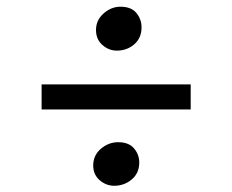

<svg xmlns="http://www.w3.org/2000/svg" viewBox="-20 -616 709 586"><path d="M336.5 -461.5Q312 -461.5 292.5 -478.8Q273 -496 273 -524.5Q273 -554.5 296.2 -575Q319.5 -595.5 347.5 -595.5Q380.5 -595.5 396.2 -576.5Q412 -557.5 412 -532.5Q412 -500 389.8 -480.8Q367.5 -461.5 336.5 -461.5ZM562 -358.5V-282H107V-358.5ZM264.5 -111Q264.5 -142 288 -162Q311.5 -182 340.5 -182Q373 -182 389 -163.2Q405 -144.5 405 -120Q405 -87.5 382 -68.2Q359 -49 328.5 -49Q304 -49 284.2 -66Q264.5 -83 264.5 -111Z"/></svg>

Font: Merriweather Light 18pt Medium
Style: Regular
Weight: 500
Version: Version 2.100